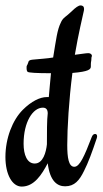

<svg xmlns="http://www.w3.org/2000/svg" viewBox="-40 -679 378 708"><path d="M298 -470C299 -471 299 -472 299 -473C299 -478 294 -483 286 -483C277 -483 261 -480 236 -477C249 -554 265 -619 268 -634C269 -638 270 -642 270 -646C270 -655 265 -659 257 -659C250 -659 239 -652 223 -636C205 -618 192 -615 184 -595C171 -569 167 -534 156 -467C133 -463 109 -462 80 -459C69 -458 65 -455 64 -448C59 -433 58 -440 58 -429C58 -421 59 -417 62 -414C66 -411 93 -409 148 -409C144 -373 143 -350 140 -321H132C108 -321 76 -306 44 -274C6 -236 -20 -169 -20 -100C-20 -36 5 9 40 9C86 9 114 -35 136 -77C144 -10 172 8 200 8C235 8 253 -14 270 -49C285 -78 300 -119 317 -170C318 -173 318 -176 318 -177C318 -182 315 -185 311 -185C305 -185 301 -181 298 -173C271 -103 254 -64 234 -64C213 -64 208 -98 208 -144C208 -206 214 -309 227 -410C287 -415 295 -423 295 -434V-442C295 -451 297 -454 297 -462C297 -465 297 -467 298 -470ZM136 -261C133 -237 133 -192 133 -147C130 -118 119 -76 88 -76C60 -76 47 -108 47 -149C47 -229 81 -282 118 -282C130 -282 136 -275 136 -261Z"/></svg>

Font: Engagement
Style: Regular
Weight: 400
Designer: Astigmatic (AOETI)
Foundry: Astigmatic (AOETI)
Version: Version 1.000